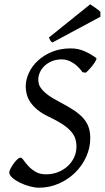

<svg xmlns="http://www.w3.org/2000/svg" viewBox="-20 -854 485 889"><path d="M425.8 -585Q427.7 -583.5 425.8 -578.4Q423.8 -573.2 419.7 -566.4Q415.5 -559.6 409.4 -551.8Q403.3 -543.9 397 -536.9Q390.6 -529.8 385 -524.4Q379.4 -519 376 -517.1L361.8 -520Q353.5 -531.7 343.3 -542.2Q333 -552.7 320.8 -561Q308.6 -569.3 295.2 -574.2Q281.7 -579.1 267.1 -579.1Q240.7 -579.1 220.2 -570.6Q199.7 -562 185.8 -548.6Q171.9 -535.2 164.6 -518.6Q157.2 -502 157.2 -485.8Q157.2 -475.1 160.6 -463.4Q164.1 -451.7 174.8 -439Q185.5 -426.3 205.3 -411.9Q225.1 -397.5 257.8 -380.9Q296.4 -360.8 323.2 -342.8Q350.1 -324.7 366.7 -305.4Q383.3 -286.1 390.6 -264.2Q397.9 -242.2 397.9 -214.8Q397.9 -168.9 378.9 -127.4Q359.9 -85.9 327.4 -54.2Q294.9 -22.5 251.7 -3.7Q208.5 15.1 160.2 15.1Q141.6 15.1 117.9 8.8Q94.2 2.4 73 -7.8Q51.8 -18.1 37.4 -30.8Q22.9 -43.5 22.9 -56.2Q22.9 -62 28.8 -73.2Q34.7 -84.5 42.7 -95.9Q50.8 -107.4 59.8 -115.7Q68.8 -124 75.2 -124Q81.1 -124 89.4 -112.1Q97.7 -100.1 111.1 -85.4Q124.5 -70.8 144.3 -58.8Q164.1 -46.9 192.9 -46.9Q222.7 -46.9 248.3 -56.9Q273.9 -66.9 293 -84.2Q312 -101.6 323 -125Q334 -148.4 334 -175.8Q334 -195.8 328.1 -213.1Q322.3 -230.5 307.6 -246.8Q293 -263.2 268.6 -279.3Q244.1 -295.4 207 -313Q174.8 -328.1 153.8 -345.5Q132.8 -362.8 120.8 -380.6Q108.9 -398.4 104 -417Q99.1 -435.5 99.1 -453.1Q99.1 -485.4 114 -517.1Q128.9 -548.8 156 -573.7Q183.1 -598.6 221.4 -614.3Q259.8 -629.9 307.1 -629.9Q342.3 -629.9 372.3 -616.5Q402.3 -603 425.8 -585ZM444.8 -776.4 222.7 -657.2Q215.8 -661.6 213.4 -666Q210.9 -670.4 206.5 -680.2L397.5 -834L408.7 -826.7Q415 -822.3 422.1 -817.4Q429.2 -812.5 435.5 -807.6Q441.9 -802.7 444.8 -799.3Z"/></svg>

Font: Gentium Plus
Style: Italic
Weight: 400
Italic angle: -8°
Designer: J. Victor Gaultney, Annie Olsen, Iska Routamaa
Foundry: SIL International
Version: Version 1.510